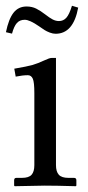

<svg xmlns="http://www.w3.org/2000/svg" viewBox="-20 -642 305 663"><path d="M183.6 -569.3Q198.7 -569.3 209 -580.6Q219.2 -591.8 228.5 -622.1L250 -615.7Q233.4 -525.4 171.9 -525.4Q162.6 -525.4 151.9 -529.5Q141.1 -533.7 133.8 -538.3Q126.5 -543 114.7 -551.3Q82.5 -573.7 65.4 -573.7Q48.3 -573.7 38.3 -562.5Q28.3 -551.3 21.5 -525.9L0.5 -530.8Q9.8 -576.2 26.6 -597.9Q43.5 -619.6 71.8 -619.6Q90.3 -619.6 105 -612.3Q119.6 -605 136.7 -591.8Q150.9 -580.6 161.6 -575Q172.4 -569.3 183.6 -569.3ZM173.3 -71.8Q173.3 -49.3 183.1 -38.6Q192.9 -27.8 216.3 -27.8H235.4Q243.7 -27.8 243.7 -19.5V-1L241.7 1Q173.3 -1 134.3 -1L30.8 1L28.8 -1V-19.5Q28.8 -27.8 36.6 -27.8H55.7Q79.6 -27.8 89.1 -38.6Q98.6 -49.3 98.6 -71.8V-320.8Q98.6 -357.9 93.3 -370.1Q87.9 -382.3 76.2 -382.3Q58.6 -382.3 34.2 -377.4L29.3 -404.8Q74.7 -412.6 92.5 -417.7Q110.4 -422.9 133.3 -433.6Q150.9 -441.9 158.2 -441.9H173.3Z"/></svg>

Font: Libertinage
Style: b
Weight: 400
Designer: OSP
Foundry: OSP
Version: Version 1.0; 2008; OFL relea